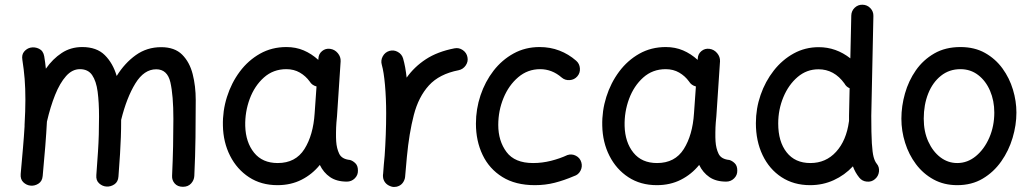

<svg xmlns="http://www.w3.org/2000/svg" viewBox="-20 -730 4284 797"><path d="M65.9 -8.3Q71.3 -67.4 75.4 -116Q79.6 -164.6 82 -205.6Q81.5 -208.5 82 -211.9Q85.4 -270.5 85.4 -315.9Q85.4 -363.3 82.3 -402.6Q79.1 -441.9 72.8 -481.9Q69.3 -502.9 80.3 -515.9Q91.3 -528.8 106.4 -532.2Q124.5 -536.1 142.1 -527.6Q159.7 -519 163.6 -496.1Q168 -469.7 170.4 -444.8Q198.7 -485.4 236.1 -510Q273.4 -534.7 321.3 -534.7Q381.3 -534.7 415 -501.2Q448.7 -467.8 464.4 -414.6Q497.6 -468.3 543.7 -501.2Q589.8 -534.2 648.9 -534.2Q705.1 -534.2 736.1 -503.2Q767.1 -472.2 779.8 -422.4Q792.5 -372.6 792.5 -314.9Q792.5 -238.3 791.5 -159.9Q790.5 -81.5 786.6 0.5Q785.6 18.1 773.2 31.7Q760.7 45.4 739.3 45.4Q717.3 45.4 705.3 31.7Q693.4 18.1 694.3 0Q697.3 -65.4 698.5 -122.8Q699.7 -180.2 699.7 -236.3Q699.7 -334 687.3 -388.2Q674.8 -442.4 628.4 -442.4Q578.1 -442.4 542 -383.8Q505.9 -325.2 482.9 -232.4Q482.9 -192.9 481.7 -161.1Q480.5 -129.4 478.3 -91.6Q476.1 -53.7 471.7 2.9Q470.2 24.9 454.8 35.2Q439.5 45.4 422.4 44.4Q405.3 43.5 391.6 31.2Q377.9 19 379.9 -3.4Q384.3 -62 386.7 -100.1Q389.2 -138.2 390.1 -171.1Q391.1 -204.1 391.1 -246.1Q391.1 -305.2 385.3 -349.4Q379.4 -393.6 362.5 -418.2Q345.7 -442.9 311.5 -442.9Q279.8 -442.9 254.2 -414.1Q228.5 -385.3 208.7 -335.9Q189 -286.6 174.8 -225.1Q172.4 -178.7 168 -123.3Q163.6 -67.9 157.2 0.5Q155.3 22.5 139.4 32.5Q123.5 42.5 106 40.5Q89.4 38.6 76.7 26.4Q64 14.2 65.9 -8.3Z M1419.9 23.9Q1377.4 23.9 1350.1 5.1Q1322.8 -13.7 1307.6 -45.4Q1275.9 -6.3 1231.7 16.1Q1187.5 38.6 1131.8 38.6Q1064 38.6 1013.7 5.6Q963.4 -27.3 935.1 -83.3Q906.7 -139.2 905.3 -208.5Q903.8 -269.5 922.1 -327.6Q940.4 -385.7 975.3 -432.6Q1010.3 -479.5 1059.3 -507.1Q1108.4 -534.7 1168.9 -534.7Q1208 -534.7 1240.7 -520.8Q1273.4 -506.8 1301.3 -481.4L1301.8 -487.8Q1302.7 -506.3 1317.1 -518.1Q1331.5 -529.8 1350.1 -527.3Q1369.1 -524.9 1382.1 -509.5Q1395 -494.1 1394 -475.6L1378.9 -247.1Q1377.9 -233.9 1376.5 -221.2Q1375 -201.7 1374.8 -180.2Q1374.5 -158.7 1375.5 -143.6Q1377.4 -113.8 1388.2 -91.6Q1398.9 -69.3 1433.1 -65.9Q1444.8 -62.5 1455.3 -52.2Q1465.8 -42 1465.8 -22Q1466.3 -2.9 1452.6 10.5Q1439 23.9 1419.9 23.9ZM1132.8 -53.2Q1207 -53.2 1243.7 -111.3Q1280.3 -169.4 1286.1 -259.8L1293.9 -371.1Q1274.9 -376 1265.6 -391.6Q1249 -414.6 1224.6 -428.7Q1200.2 -442.9 1168.5 -442.9Q1114.3 -442.9 1075.4 -408.2Q1036.6 -373.5 1016.6 -319.6Q996.6 -265.6 998 -207Q1000 -139.2 1034.7 -96.2Q1069.3 -53.2 1132.8 -53.2Z M1611.3 45.9Q1604.5 44.9 1598.1 42Q1575.2 32.2 1570.3 8.3Q1570.3 7.8 1570.3 7.3Q1570.3 6.8 1570.3 6.3Q1569.3 1 1569.8 -4.9Q1569.8 -6.3 1570.3 -7.8Q1571.8 -26.9 1573.2 -45.9Q1574.7 -64.9 1576.7 -83.5Q1579.6 -125 1581.3 -170.2Q1583 -215.3 1583 -259.8Q1583 -322.3 1578.1 -377.2Q1573.2 -432.1 1564.9 -460.9Q1559.6 -479 1568.8 -496.1Q1578.1 -513.2 1596.2 -518.6Q1614.3 -523.9 1631.1 -514.6Q1647.9 -505.4 1653.3 -487.3Q1658.2 -470.2 1661.9 -450.2Q1665.5 -430.2 1668 -407.7Q1699.7 -452.6 1747.8 -484.1Q1795.9 -515.6 1866.2 -529.3Q1884.8 -533.2 1900.9 -522.2Q1917 -511.2 1920.4 -492.7Q1924.3 -474.6 1913.3 -458.5Q1902.3 -442.4 1883.8 -438.5Q1803.7 -422.9 1760.5 -375.5Q1717.3 -328.1 1697.8 -252.7Q1678.2 -177.2 1668.9 -78.1Q1665.5 -33.2 1661.6 4.4Q1661.1 10.3 1658.7 16.1Q1658.7 16.1 1658.7 16.6Q1658.2 17.1 1658.2 17.6Q1648.9 40.5 1624.5 45.4Q1623.5 45.4 1623 45.4Q1623 45.4 1622.6 45.4Q1617.2 46.4 1611.3 45.9Z M2376.5 -413.1Q2364.3 -398.9 2345 -397.5Q2325.7 -396 2311.5 -408.2Q2271.5 -442.9 2222.2 -442.9Q2170.4 -442.9 2131.1 -409.4Q2091.8 -376 2070.1 -323.2Q2048.3 -270.5 2048.3 -211.4Q2048.3 -145 2082.5 -99.1Q2116.7 -53.2 2192.9 -53.2Q2230.5 -53.2 2267.3 -62.5Q2304.2 -71.8 2335.4 -86.4Q2353.5 -92.3 2370.6 -83.5Q2387.7 -74.7 2393.1 -56.2Q2398.4 -38.1 2389.6 -21.2Q2380.9 -4.4 2362.8 1Q2321.8 18.6 2282.7 28.6Q2243.7 38.6 2200.2 38.6Q2119.6 38.6 2065.2 4.6Q2010.7 -29.3 1983.2 -87.2Q1955.6 -145 1955.6 -216.8Q1955.6 -277.3 1974.6 -334.2Q1993.7 -391.1 2028.6 -436.3Q2063.5 -481.4 2112.1 -508.1Q2160.6 -534.7 2219.7 -534.7Q2264.2 -534.7 2302.2 -520Q2340.3 -505.4 2371.6 -478Q2385.7 -465.8 2387.2 -446.5Q2388.7 -427.2 2376.5 -413.1Z M2994.6 23.9Q2952.1 23.9 2924.8 5.1Q2897.5 -13.7 2882.3 -45.4Q2850.6 -6.3 2806.4 16.1Q2762.2 38.6 2706.5 38.6Q2638.7 38.6 2588.4 5.6Q2538.1 -27.3 2509.8 -83.3Q2481.4 -139.2 2480 -208.5Q2478.5 -269.5 2496.8 -327.6Q2515.1 -385.7 2550 -432.6Q2585 -479.5 2634 -507.1Q2683.1 -534.7 2743.7 -534.7Q2782.7 -534.7 2815.4 -520.8Q2848.1 -506.8 2876 -481.4L2876.5 -487.8Q2877.4 -506.3 2891.8 -518.1Q2906.2 -529.8 2924.8 -527.3Q2943.8 -524.9 2956.8 -509.5Q2969.7 -494.1 2968.8 -475.6L2953.6 -247.1Q2952.6 -233.9 2951.2 -221.2Q2949.7 -201.7 2949.5 -180.2Q2949.2 -158.7 2950.2 -143.6Q2952.1 -113.8 2962.9 -91.6Q2973.6 -69.3 3007.8 -65.9Q3019.5 -62.5 3030 -52.2Q3040.5 -42 3040.5 -22Q3041 -2.9 3027.3 10.5Q3013.7 23.9 2994.6 23.9ZM2707.5 -53.2Q2781.7 -53.2 2818.4 -111.3Q2855 -169.4 2860.8 -259.8L2868.7 -371.1Q2849.6 -376 2840.3 -391.6Q2823.7 -414.6 2799.3 -428.7Q2774.9 -442.9 2743.2 -442.9Q2689 -442.9 2650.1 -408.2Q2611.3 -373.5 2591.3 -319.6Q2571.3 -265.6 2572.8 -207Q2574.7 -139.2 2609.4 -96.2Q2644 -53.2 2707.5 -53.2Z M3378.4 -534.2Q3450.7 -534.2 3509.8 -487.8L3513.7 -665.5Q3514.2 -684.6 3527.8 -697.8Q3541.5 -710.9 3560.5 -710.4Q3579.6 -710 3592.8 -696.3Q3606 -682.6 3605.5 -663.6L3596.7 -249Q3596.7 -174.8 3599.1 -135.5Q3601.6 -96.2 3606.4 -78.4Q3611.3 -60.5 3618.7 -51.3Q3630.9 -37.1 3628.7 -17.8Q3626.5 1.5 3611.8 13.7Q3597.7 25.9 3578.1 23.9Q3558.6 22 3546.9 7.3Q3529.8 -13.7 3520.5 -39.6Q3486.3 -2.9 3440.9 17.8Q3395.5 38.6 3342.8 38.6Q3274.9 38.6 3224.1 5.4Q3173.3 -27.8 3145.5 -86.2Q3117.7 -144.5 3117.7 -218.8Q3117.7 -279.3 3137.2 -335.7Q3156.7 -392.1 3191.9 -437Q3227.1 -481.9 3274.7 -508.1Q3322.3 -534.2 3378.4 -534.2ZM3210.4 -217.3Q3210.4 -142.1 3245.4 -97.7Q3280.3 -53.2 3343.8 -53.2Q3408.2 -53.2 3450.7 -99.9Q3493.2 -146.5 3503.9 -225.1Q3503.9 -226.6 3504.4 -228Q3504.4 -237.8 3504.4 -250L3506.8 -363.8Q3492.7 -369.6 3485.4 -383.3Q3442.9 -442.4 3377.4 -442.4Q3328.6 -442.4 3291 -410.4Q3253.4 -378.4 3231.9 -326.9Q3210.4 -275.4 3210.4 -217.3Z M3966.8 -534.7Q4025.4 -534.7 4068.8 -510.3Q4112.3 -485.8 4141.4 -445.8Q4170.4 -405.8 4184.8 -357.9Q4199.2 -310.1 4199.2 -262.7Q4199.2 -210.9 4183.3 -157.7Q4167.5 -104.5 4136.2 -60.1Q4105 -15.6 4059.3 11.5Q4013.7 38.6 3953.6 38.6Q3898.4 38.6 3855.2 14.9Q3812 -8.8 3782.2 -48.6Q3752.4 -88.4 3737.1 -137.5Q3721.7 -186.5 3721.7 -237.3Q3721.7 -289.6 3736.6 -342Q3751.5 -394.5 3781.7 -438Q3812 -481.4 3858.2 -508.1Q3904.3 -534.7 3966.8 -534.7ZM3966.8 -442.9Q3920.4 -442.9 3886 -415.5Q3851.6 -388.2 3833 -341.6Q3814.5 -294.9 3814.5 -237.3Q3814.5 -184.1 3833.3 -142.6Q3852.1 -101.1 3883.5 -77.1Q3915 -53.2 3953.6 -53.2Q3996.1 -53.2 4031 -82Q4065.9 -110.8 4086.7 -158.7Q4107.4 -206.5 4107.4 -262.7Q4107.4 -312 4089.8 -353Q4072.3 -394 4040.5 -418.5Q4008.8 -442.9 3966.8 -442.9Z"/></svg>

Font: Mikhak Medium
Style: Regular
Weight: 500
Designer: Amin Abedi
Version: Version 3.3